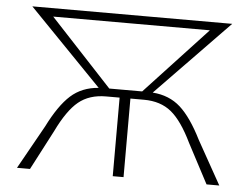

<svg xmlns="http://www.w3.org/2000/svg" viewBox="-49 -718 1015 779"><g transform="rotate(5 459.0 -329.0)"><path d="M871 0H819L734 -161Q692 -248 648 -284Q604 -320 536 -320H481V0H437V-320H382Q314 -320 270 -284Q226 -248 184 -161L100 0H47L146 -177Q190 -265 235.5 -306Q281 -347 349 -352L52 -658H866L569 -352Q637 -347 682.5 -306Q728 -265 772 -177ZM778 -624H140L392 -353H526Z"/></g></svg>

Font: Ysabeau Light
Style: Regular
Weight: 300
Designer: Christian Thalmann (Catharsis Fonts)
Version: Version 0.003